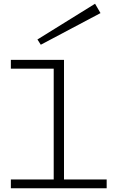

<svg xmlns="http://www.w3.org/2000/svg" viewBox="-20 -1006 631 1026"><path d="M550 -47V0H38V-47H267V-639H38V-686H322V-47ZM198 -767 517 -936 488 -986 180 -795Z"/></svg>

Font: BioRhyme Expanded Light
Style: Regular
Weight: 300
Width: 7
Designer: Aoife Mooney
Foundry: Aoife Mooney Type
Version: Version 1.001